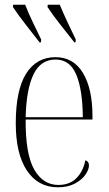

<svg xmlns="http://www.w3.org/2000/svg" viewBox="-20 -786 463 816"><path d="M226 10Q142 10 94.5 -61Q47 -132 47 -262Q47 -403 91 -473Q135 -543 216 -543Q292 -543 332.5 -476Q373 -409 373 -293V-278H89Q88 -131 125.5 -65.5Q163 0 228 0Q276 0 304.5 -28.5Q333 -57 343 -105Q358 -100 358 -83Q358 -65 343 -43.5Q328 -22 298.5 -6Q269 10 226 10ZM332 -288Q331 -405 304 -469Q277 -533 216 -533Q153 -533 122.5 -470Q92 -407 89 -288ZM148 -606Q118 -645 87 -684.5Q56 -724 35 -756L36 -766H87Q100 -732 119 -692.5Q138 -653 155 -618L154 -606ZM296 -606Q265 -645 234 -684.5Q203 -724 182 -756L183 -766H234Q248 -732 266.5 -692.5Q285 -653 302 -618L301 -606Z"/></svg>

Font: Noto Serif Display Condensed ExtraLight
Style: Regular
Weight: 200
Width: 3
Designer: Monotype Design Team
Foundry: Monotype Imaging Inc.
Version: Version 2.009